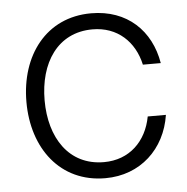

<svg xmlns="http://www.w3.org/2000/svg" viewBox="-44 -576 616 631"><g transform="rotate(-5 263.5 -260.0)"><path d="M279 12C395 12 478 -67 495 -178H435C420 -97 363 -41 279 -41C163 -41 102 -137 102 -260C102 -383 163 -479 279 -479C361 -479 417 -426 434 -349H493C475 -457 398 -532 279 -532C130 -532 42 -413 42 -260C42 -107 130 12 279 12Z"/></g></svg>

Font: Aspekta 250
Style: Regular
Weight: 250
Designer: Ivo Dolenc
Version: Version 2.000